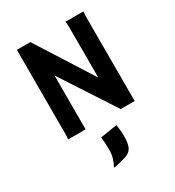

<svg xmlns="http://www.w3.org/2000/svg" viewBox="-220 -779 1104 1208"><g transform="rotate(-30 332.0 -174.5)"><path d="M88.4 0Q91.3 -16.6 91.3 -36.1V-649.4H189L447.8 -242.2V-616.2Q447.8 -643.1 442.9 -649.4H574.7Q572.3 -629.9 572.3 -606.4V0H470.7L215.8 -391.1V0ZM250.5 296.4Q280.3 243.7 280.3 188Q280.3 132.3 274.9 93.3L396.5 73.7L400.4 98.6Q404.3 126 404.3 155Q404.3 184.1 401.4 201.9Q398.4 219.7 393.6 232.4Q381.8 260.7 353.5 272.5Q322.3 285.2 253.4 299.3Z"/></g></svg>

Font: HammersmithOne
Style: Regular
Weight: 400
Designer: Nicole Fally
Foundry: Nicole Fally
Version: Version 1.003